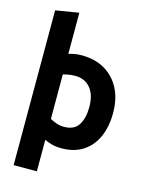

<svg xmlns="http://www.w3.org/2000/svg" viewBox="-144 -880 881 1167"><g transform="rotate(15 297.0 -297.0)"><path d="M60 -772V202H206V4Q225 13 251.5 20.5Q278 28 314 28Q394 28 449.5 -8.5Q505 -45 533.5 -110Q562 -175 562 -260Q562 -349 528 -414Q494 -479 432.5 -514.5Q371 -550 287 -550Q246 -550 206 -537V-796ZM206 -408Q216 -411 236.5 -415Q257 -419 282 -419Q343 -419 378 -376.5Q413 -334 413 -258Q413 -188 386 -145Q359 -102 295 -102Q267 -102 243.5 -111Q220 -120 206 -128Z"/></g></svg>

Font: Repo Bold
Style: Bold
Weight: 700
Designer: Stefan Peev
Foundry: Context Ltd
Version: Version 1.502